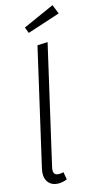

<svg xmlns="http://www.w3.org/2000/svg" viewBox="-103 -974 492 1026"><g transform="rotate(-10 143.0 -461.0)"><path d="M261.2 -933.1 286.1 -883.8 110.8 -809.1 95.2 -840.8ZM201.2 -743.2 108.9 -81.1Q103 -38.1 133.8 -38.1Q149.4 -38.1 164.1 -43.9L174.8 -2.9Q147.5 11.2 121.1 11.2Q85.4 11.2 66.7 -13.7Q47.9 -38.6 54.2 -84L145 -735.8Z"/></g></svg>

Font: Fira Sans Compressed Light
Style: Italic
Weight: 300
Width: 3
Italic angle: -8°
Designer: Carrois Corporate & Edenspiekermann AG
Foundry: Carrois Corporate GbR & Edenspiekermann AG
Version: Version 4.203;PS 004.203;hotconv 1.0.88;makeotf.lib2.5.64775